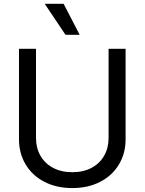

<svg xmlns="http://www.w3.org/2000/svg" viewBox="-20 -959 747 992"><path d="M628.9 -707V-239.3Q628.9 -167 594.7 -109.6Q560.5 -52.2 498 -19.8Q435.5 12.7 353.5 12.7Q271.5 12.7 209 -19.8Q146.5 -52.2 112.3 -109.6Q78.1 -167 78.1 -239.3V-707H166V-246.1Q166 -194.8 188.7 -154.8Q211.4 -114.7 253.9 -92Q296.4 -69.3 353.5 -69.3Q411.1 -69.3 453.4 -92Q495.6 -114.7 518.3 -154.8Q541 -194.8 541 -246.1V-707ZM210.9 -939.5H308.6L391.6 -779.3H318.4Z"/></svg>

Font: Pretendard
Style: Regular
Weight: 400
Designer: Base glyphs from Inter by Rasmus Andersson; Hangeul glyphs from Noto Sans CJK(Source Han Sans) by Jang Soo-young and Kan
Foundry: Kil Hyung-jin
Version: Version 1.309